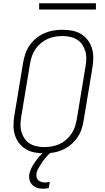

<svg xmlns="http://www.w3.org/2000/svg" viewBox="-20 -924 640 1167"><path d="M249 8Q219 8 190 2.5Q161 -3 137 -17.5Q113 -32 96 -54Q79 -76 70.5 -103.5Q62 -131 62 -160.5Q62 -190 67 -220L121 -546Q126 -573 135 -599.5Q144 -626 161 -650Q178 -674 201 -692.5Q224 -711 250.5 -722.5Q277 -734 305 -738.5Q333 -743 360 -743Q390 -743 419 -737.5Q448 -732 472 -717.5Q496 -703 513 -681Q530 -659 538.5 -631.5Q547 -604 547 -574.5Q547 -545 542 -515L488 -189Q484 -162 474.5 -135.5Q465 -109 448 -85Q431 -61 408 -42.5Q385 -24 358.5 -12.5Q332 -1 304 3.5Q276 8 249 8ZM250 -30Q272 -30 295 -34Q318 -38 339.5 -47.5Q361 -57 380 -73Q399 -89 413 -109Q427 -129 434.5 -151Q442 -173 446 -195L500 -521Q504 -545 504.5 -568.5Q505 -592 498.5 -613.5Q492 -635 479.5 -653.5Q467 -672 448 -683.5Q429 -695 406 -700Q383 -705 359 -705Q337 -705 314 -701Q291 -697 269.5 -687.5Q248 -678 229 -662Q210 -646 196 -626Q182 -606 174.5 -584Q167 -562 163 -540L109 -214Q105 -190 104.5 -166.5Q104 -143 110.5 -121.5Q117 -100 129.5 -81.5Q142 -63 161 -51.5Q180 -40 203 -35Q226 -30 250 -30ZM242 223Q231 223 219.5 221Q208 219 198 214.5Q188 210 180 203Q172 196 166.5 187Q161 178 158.5 165Q156 152 157 144L158 135Q161 122 166 109Q171 96 178 84Q185 72 193 60.5Q201 49 209.5 38Q218 27 230.5 15.5Q243 4 250 -2L260 -8H292L291 0Q281 9 272 18Q263 27 255 37Q247 47 239.5 57.5Q232 68 225.5 78.5Q219 89 212 102Q205 115 203 123L202 132Q201 139 201.5 146Q202 153 204.5 159Q207 165 211.5 170Q216 175 222 178Q228 181 235.5 183Q243 185 248 185H254Q260 185 267 184Q274 183 279 182L283 181L276 219Q272 220 268.5 220.5Q265 221 261.5 221.5Q258 222 253.5 222.5Q249 223 246 223ZM218 -866V-904H563V-866Z"/></svg>

Font: Iosevka Aile XLt Obl
Style: Regular
Weight: 200
Italic angle: -9°
Designer: Belleve Invis
Foundry: Belleve Invis
Version: Version 31.1.0; ttfautohint (v1.8.4)